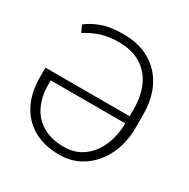

<svg xmlns="http://www.w3.org/2000/svg" viewBox="-164 -870 1010 1028"><g transform="rotate(30 340.5 -355.5)"><path d="M335.4 10.3Q241.7 10.3 175.3 -27.3Q108.9 -64.9 73.5 -134.3Q38.1 -203.6 38.1 -299.8V-356.9H558.6V-401.9Q558.6 -481.4 531 -542.5Q503.4 -603.5 448.5 -637.7Q393.6 -671.9 311 -671.9Q248.5 -671.9 200 -655.8Q151.4 -639.6 111.3 -612.8L92.3 -655.3Q127.4 -683.1 179.2 -702.1Q231 -721.2 311 -721.2Q407.2 -721.2 475.8 -681.2Q544.4 -641.1 580.8 -569.3Q617.2 -497.6 617.2 -401.9V-319.8Q617.2 -223.1 580.1 -148.7Q543 -74.2 479.2 -32Q415.5 10.3 335.4 10.3ZM335.4 -38.6Q402.3 -38.6 451.7 -74Q501 -109.4 528.6 -170.7Q556.2 -231.9 557.1 -310.1L556.6 -312H96.7V-285.6Q96.7 -212.4 123.5 -156.7Q150.4 -101.1 203.6 -69.8Q256.8 -38.6 335.4 -38.6Z"/></g></svg>

Font: Roboto Slab Light
Style: Regular
Weight: 300
Designer: Google
Version: Version 2.000; ttfautohint (v1.8.1.43-b0c9)